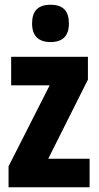

<svg xmlns="http://www.w3.org/2000/svg" viewBox="-20 -839 415 808"><path d="M193 -819C139 -819 115 -792 115 -740C115 -688 142 -662 193 -662C244 -662 270 -688 270 -740C270 -791 247 -819 193 -819ZM357 -51V-171H183L350 -504V-600H27V-480H189L16 -139V-51Z"/></svg>

Font: Noto Sans Tamil UI ExtraCondensed ExtraBold
Style: Regular
Weight: 800
Width: 2
Designer: Jelle Bosma - Monotype Design Team
Foundry: Monotype Imaging Inc.
Version: Version 2.004